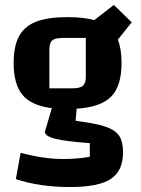

<svg xmlns="http://www.w3.org/2000/svg" viewBox="-20 -584 567 774"><path d="M476 30Q476 105 426.5 137.5Q377 170 262 170Q140 170 44 138L63 32Q157 57 233 57Q293 57 342 48V-7Q245 -14 203 -24.5Q161 -35 161 -53L189 -148Q107 -158 71 -201Q35 -244 35 -330Q35 -397 56.5 -437.5Q78 -478 125.5 -496.5Q173 -515 252 -515Q316 -515 360 -503L439 -564L511 -494L455 -424Q470 -387 470 -330Q470 -237 428 -194.5Q386 -152 289 -146L285 -97Q365 -87 405 -73.5Q445 -60 460.5 -36.5Q476 -13 476 30ZM179 -228H272Q303 -228 314.5 -238.5Q326 -249 326 -275V-431H232Q202 -431 190.5 -421Q179 -411 179 -384Z"/></svg>

Font: Changa SemiBold
Style: Regular
Weight: 600
Designer: Eduardo Rodriguez Tunni
Foundry: Eduardo Rodriguez Tunni
Version: Version 2.002; ttfautohint (v1.5) -l 8 -r 50 -G 150 -x 14 -H